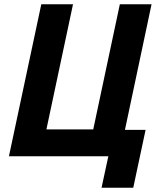

<svg xmlns="http://www.w3.org/2000/svg" viewBox="-20 -734 740 902"><path d="M457 148H606L664 -124H567L692 -714H543L418 -126H198L323 -714H174L22 0H489Z"/></svg>

Font: Noto Sans
Style: Bold Italic
Weight: 700
Italic angle: -12°
Designer: Monotype Design Team
Foundry: Monotype Imaging Inc.
Version: Version 2.013